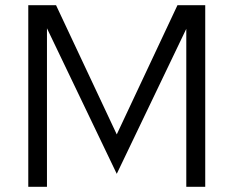

<svg xmlns="http://www.w3.org/2000/svg" viewBox="-20 -720 900 740"><path d="M89 0V-700H196L430 -202L664 -700H771V0H698V-609L430 -50L161 -611V0Z"/></svg>

Font: Red Hat Text VF
Style: Regular
Weight: 400
Designer: Pentagram, MCKL
Foundry: Pentagram, MCKL
Version: Version 1.023